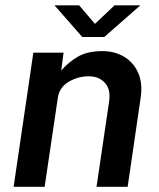

<svg xmlns="http://www.w3.org/2000/svg" viewBox="-20 -720 612 740"><path d="M32.5 0 108.5 -517H225L216 -448Q241.5 -478.5 278.8 -500.8Q316 -523 375 -523Q421.5 -523 458 -501.5Q494.5 -480 512.5 -439.5Q530.5 -399 522 -342.5L472 0H352L400.5 -328.5Q407.5 -375.5 384.2 -400.8Q361 -426 322 -426Q280.5 -426 244.2 -404.5Q208 -383 202.5 -340.5L152 0ZM297 -577.5 190 -699.5H285L346 -628L421.5 -699.5H521L382 -577.5Z"/></svg>

Font: Public Sans SemiBold
Style: Italic
Weight: 600
Italic angle: -8°
Designer: The Public Sans project authors (U.S. Web Design System). Libre Franklin designed by Pablo Impallari and Rodrigo Fuenzal
Version: Version 1.007; ttfautohint (v1.8.1) -l 8 -r 50 -G 200 -x 14 